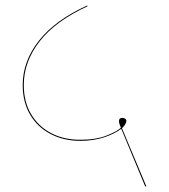

<svg xmlns="http://www.w3.org/2000/svg" viewBox="-20 -694 619 702"><path d="M515 -13 511 -12 425 -219 423 -223Q400 -205 361 -192Q322 -179 273 -179Q213 -179 165 -204Q117 -229 90 -275Q63 -321 63 -383Q63 -470 122.5 -545.5Q182 -621 299 -674L300 -671Q184 -618 125.5 -543.5Q67 -469 67 -383Q67 -322 93.5 -277Q120 -232 166.5 -207.5Q213 -183 273 -183Q331 -183 370 -198.5Q409 -214 422 -227Q415 -243 415 -251Q415 -263 427 -263Q433 -263 437.5 -260Q442 -257 442 -252Q442 -241 426 -225Z"/></svg>

Font: FiraGO Four
Style: Regular
Weight: 100
Designer: bBox Type
Foundry: bBox Type GmbH
Version: Version 1.001